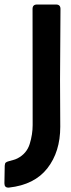

<svg xmlns="http://www.w3.org/2000/svg" viewBox="-35 -705 322 866"><path d="M235.8 -345.7Q235.8 -292.5 236.3 -239.5Q236.8 -186.5 236.8 -133.3Q236.8 -20.5 178.7 54Q120.6 128.4 5.4 141.1H2Q-15.1 141.1 -15.1 121.6L-13.7 42.5Q-13.2 31.7 -8.8 28.1Q-4.4 24.4 4.9 22Q15.1 19 24.7 16.6Q34.2 14.2 43.9 9.3Q85.4 -12.2 98.9 -55.4Q112.3 -98.6 112.3 -141.1Q112.3 -272 112.1 -402.8Q111.8 -533.7 111.8 -664.6Q111.8 -684.6 131.8 -684.6H217.8Q237.8 -684.6 237.8 -664.6Q237.8 -585 236.8 -505.4Q235.8 -425.8 235.8 -345.7Z"/></svg>

Font: Belanosima
Style: Regular
Weight: 400
Designer: The DocRepair Project, Santiago Orozco
Foundry: Google
Version: Version 2.000